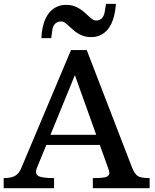

<svg xmlns="http://www.w3.org/2000/svg" viewBox="-20 -998 822 1018"><path d="M0 0ZM-0.5 -53.7Q40 -53.7 60.8 -66.2Q81.5 -78.6 92.8 -106.9L356.4 -732.4H439.9L681.2 -106.9Q694.3 -75.7 710.4 -64.7Q726.6 -53.7 773.4 -53.7V0H472.2V-53.7Q536.6 -53.7 548.6 -62.5Q560.5 -71.3 559.8 -81.5Q559.1 -91.8 553.2 -106.9L509.3 -229.5H225.6L175.3 -106.9Q164.1 -77.6 182.1 -65.7Q200.2 -53.7 266.6 -53.7V0H-0.5ZM490.2 -283.2 377 -599.6 247.6 -283.2ZM517.1 -814Q493.2 -801.3 466.3 -801.3Q439.5 -801.3 421.9 -807.4Q404.3 -813.5 390.1 -822.8Q376 -832 364.3 -842.8Q352.5 -853.5 335.4 -868.9Q318.4 -884.3 305.7 -884.3Q265.6 -884.3 257.8 -841.3L251.5 -795.9H199.2Q205.6 -921.9 276.4 -959.5Q300.3 -972.2 327.4 -972.2Q354.5 -972.2 371.8 -966.1Q389.2 -960 403.6 -950.7Q418 -941.4 429.7 -930.7Q441.4 -919.9 458.7 -904.5Q476.1 -889.2 488.8 -889.2Q525.9 -889.2 534.7 -932.1L542 -977.5H594.7Q585.4 -850.1 517.1 -814Z"/></svg>

Font: Arbutus Slab
Style: Regular
Weight: 400
Designer: Karolina Lach
Foundry: Karolina Lach
Version: Version 1.001; ttfautohint (v0.92) -l 10 -r 16 -G 200 -x 7 -